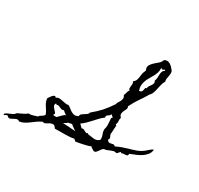

<svg xmlns="http://www.w3.org/2000/svg" viewBox="-744 -1200 1666 1607"><g transform="rotate(30 89.0 -396.0)"><path d="M708 -234.4Q705.1 -205.1 688 -184.1Q670.9 -163.1 647.5 -147.9Q624 -132.8 596.7 -122.1Q569.3 -111.3 545.9 -101.6Q545.9 -86.9 539.6 -83Q533.2 -79.1 524.4 -78.6Q515.6 -78.1 505.4 -78.1Q495.1 -78.1 487.3 -72.3L477.5 -80.1Q474.6 -76.2 471.2 -73.7Q467.8 -71.3 464.8 -67.4Q460.9 -62.5 457.5 -58.1Q454.1 -53.7 447.3 -53.7Q434.6 -58.6 421.9 -55.7Q409.2 -52.7 396 -46.9Q382.8 -41 369.1 -35.6Q355.5 -30.3 341.8 -30.3L340.8 -29.3Q330.1 -21.5 325.2 -15.1Q320.3 -8.8 313.5 2Q305.7 12.7 298.3 21Q291 29.3 275.4 27.3Q272.5 24.4 267.6 21.5Q262.7 18.6 258.8 16.6Q248 11.7 247.6 9.3Q247.1 6.8 240.2 2Q232.4 6.8 213.9 12.2Q195.3 17.6 174.3 22Q153.3 26.4 133.3 30.3Q113.3 34.2 103.5 35.2Q98.6 30.3 94.7 26.9Q90.8 23.4 85.9 18.6H85Q60.5 23.4 37.6 24.9Q14.6 26.4 -7.8 26.4Q-30.3 26.4 -52.7 26.4Q-75.2 26.4 -98.6 27.3Q-113.3 2.9 -127.9 2.4Q-142.6 2 -157.2 9.8Q-171.9 17.6 -186 26.4Q-200.2 35.2 -214.8 27.3L-215.8 28.3Q-240.2 39.1 -259.8 53.2Q-279.3 67.4 -298.3 81.5Q-317.4 95.7 -338.4 107.9Q-359.4 120.1 -386.7 125Q-402.3 113.3 -416 118.2Q-429.7 123 -442.9 130.9Q-456.1 138.7 -467.8 142.6Q-479.5 146.5 -490.2 133.8H-491.2V132.8Q-497.1 128.9 -502 129.9Q-506.8 130.9 -511.2 133.3Q-515.6 135.7 -518.6 138.7Q-521.5 141.6 -524.4 140.6Q-528.3 140.6 -530.3 135.7Q-525.4 125 -513.7 119.1Q-502 113.3 -488.3 107.9Q-474.6 102.5 -460.9 95.2Q-447.3 87.9 -438.5 74.2Q-416 62.5 -393.1 52.7Q-370.1 43 -351.6 26.4Q-335 29.3 -312 22Q-289.1 14.6 -272.5 9.8L-269.5 7.8Q-266.6 1 -261.2 -2.9Q-255.9 -6.8 -249.5 -10.3Q-243.2 -13.7 -236.3 -19Q-229.5 -24.4 -223.6 -33.2L-222.7 -34.2L-223.6 -35.2Q-229.5 -53.7 -238.8 -68.4Q-248 -83 -257.3 -97.2Q-266.6 -111.3 -273.4 -127Q-280.3 -142.6 -280.3 -163.1Q-275.4 -168.9 -270.5 -176.8Q-265.6 -184.6 -259.8 -191.9Q-253.9 -199.2 -247.1 -204.6Q-240.2 -210 -231.4 -210L-220.7 -200.2Q-210.9 -210.9 -195.8 -210.9Q-180.7 -210.9 -163.6 -207.5Q-146.5 -204.1 -129.4 -200.7Q-112.3 -197.3 -98.6 -201.2Q-83 -193.4 -70.3 -182.6Q-57.6 -171.9 -44.4 -164.1Q-31.2 -156.2 -16.1 -153.8Q-1 -151.4 18.6 -161.1L21.5 -162.1V-164.1Q23.4 -178.7 33.7 -187Q43.9 -195.3 55.7 -202.1Q67.4 -209 77.1 -216.3Q86.9 -223.6 88.9 -236.3Q115.2 -258.8 135.3 -277.3Q155.3 -295.9 172.4 -314.9Q189.5 -334 205.6 -355.5Q221.7 -377 241.2 -406.2L242.2 -407.2Q240.2 -414.1 247.6 -424.3Q254.9 -434.6 261.7 -447.3Q268.6 -460 270.5 -474.6Q272.5 -489.3 260.7 -505.9Q267.6 -519.5 270 -533.2Q272.5 -546.9 281.2 -559.6L283.2 -563.5Q274.4 -567.4 273.9 -576.7Q273.4 -585.9 274.9 -597.7Q276.4 -609.4 276.9 -621.6Q277.3 -633.8 269.5 -642.6Q289.1 -657.2 294.4 -676.8Q299.8 -696.3 301.8 -717.8Q303.7 -736.3 307.1 -746.6Q310.5 -756.8 318.4 -774.4L317.4 -775.4Q305.7 -802.7 315.4 -821.3Q325.2 -839.8 342.8 -856Q360.4 -872.1 379.4 -887.7Q398.4 -903.3 405.3 -925.8Q421.9 -937.5 442.4 -933.6Q460 -929.7 474.6 -916.5Q489.3 -903.3 500 -888.7Q502 -886.7 504.9 -882.8Q507.8 -878.9 507.8 -877.9Q511.7 -865.2 510.7 -852.1Q509.8 -838.9 506.8 -826.2Q503.9 -813.5 502.4 -800.8Q501 -788.1 504.9 -775.4Q493.2 -755.9 487.8 -734.4Q482.4 -712.9 478 -691.4Q473.6 -669.9 466.8 -649.9Q460 -629.9 443.4 -614.3V-613.3Q429.7 -589.8 416.5 -569.8Q403.3 -549.8 389.6 -529.8Q376 -509.8 363.3 -488.3Q350.6 -466.8 338.9 -442.4L337.9 -441.4Q345.7 -426.8 339.8 -414.1Q334 -401.4 327.1 -387.7Q320.3 -374 319.3 -358.9Q318.4 -343.8 335.9 -326.2Q331.1 -320.3 331.1 -310.5Q331.1 -300.8 331.5 -291.5Q332 -282.2 331.1 -273.9Q330.1 -265.6 323.2 -261.7Q326.2 -259.8 328.6 -256.8Q331.1 -253.9 334 -252Q334 -245.1 333.5 -238.3Q333 -231.4 332 -223.6Q331.1 -212.9 331.1 -202.1Q331.1 -191.4 330.1 -180.7Q330.1 -178.7 329.1 -176.3Q328.1 -173.8 328.1 -170.9Q328.1 -163.1 331.5 -156.2Q335 -149.4 337.9 -143.1Q340.8 -136.7 340.3 -129.9Q339.8 -123 333 -116.2L334 -114.3Q343.8 -99.6 353 -98.6Q362.3 -97.7 371.6 -100.1Q380.9 -102.5 390.6 -104Q400.4 -105.5 411.1 -94.7Q437.5 -108.4 464.8 -118.2Q492.2 -127.9 519.5 -135.7Q555.7 -145.5 589.4 -157.7Q623 -169.9 652.3 -194.3Q664.1 -204.1 679.2 -217.8Q694.3 -231.4 708 -234.4ZM456.1 -859.4Q451.2 -860.4 447.3 -857.9Q443.4 -855.5 439.5 -853Q435.5 -850.6 432.1 -851.1Q428.7 -851.6 425.8 -857.4L418.9 -855.5Q420.9 -832 414.1 -811.5Q407.2 -791 397 -772Q386.7 -752.9 375 -733.9Q363.3 -714.8 355.5 -694.3Q347.7 -673.8 345.7 -650.9Q343.8 -627.9 352.5 -601.6L353.5 -599.6Q370.1 -599.6 376 -607.9Q381.8 -616.2 383.3 -626Q384.8 -635.7 386.7 -643.1Q388.7 -650.4 398.4 -649.4Q398.4 -663.1 405.8 -673.3Q413.1 -683.6 419.9 -693.4Q426.8 -703.1 430.2 -713.9Q433.6 -724.6 424.8 -741.2Q431.6 -753.9 432.1 -769.5Q432.6 -785.2 433.1 -800.8Q433.6 -816.4 438 -830.1Q442.4 -843.8 457 -851.6ZM279.3 -93.8Q279.3 -114.3 271 -132.3Q262.7 -150.4 262.7 -170.9Q262.7 -176.8 263.7 -179.7Q269.5 -198.2 269.5 -214.8Q269.5 -231.4 267.6 -247.6Q265.6 -263.7 265.6 -280.3Q262.7 -283.2 268.1 -288.1Q273.4 -293 275.4 -294.9Q272.5 -296.9 265.1 -303.7Q257.8 -310.5 254.9 -313.5L249 -310.5Q249 -303.7 243.2 -299.3Q237.3 -294.9 230.5 -290.5Q223.6 -286.1 219.7 -280.3Q215.8 -274.4 218.8 -262.7Q196.3 -246.1 177.7 -226.6Q159.2 -207 141.1 -187Q123 -167 104.5 -148.9Q85.9 -130.9 64.5 -116.2L93.8 -86.9L96.7 -87.9Q107.4 -91.8 115.7 -87.9Q124 -84 131.3 -79.6Q138.7 -75.2 145.5 -73.2Q152.3 -71.3 160.2 -78.1Q166 -74.2 168 -71.3Q182.6 -70.3 196.8 -67.4Q210.9 -64.5 225.1 -63.5Q239.3 -62.5 252.4 -65.9Q265.6 -69.3 277.3 -81.1H278.3Q278.3 -84 278.8 -87.4Q279.3 -90.8 279.3 -93.8ZM18.6 -68.4H17.6Q11.7 -81.1 -1 -77.1Q-2.9 -76.2 -8.8 -75.2Q-14.6 -74.2 -21 -72.8Q-27.3 -71.3 -31.7 -68.8Q-36.1 -66.4 -35.2 -63.5L-63.5 -47.9L59.6 -40ZM-70.3 -116.2Q-80.1 -119.1 -91.3 -128.4Q-102.5 -137.7 -109.4 -144.5Q-121.1 -138.7 -130.9 -141.1Q-140.6 -143.6 -149.4 -147.9Q-158.2 -152.3 -166.5 -155.3Q-174.8 -158.2 -183.6 -152.3Q-187.5 -154.3 -189.9 -156.7Q-192.4 -159.2 -194.3 -161.1Q-206.1 -144.5 -199.2 -132.3Q-192.4 -120.1 -182.1 -109.9Q-171.9 -99.6 -164.6 -90.3Q-157.2 -81.1 -167 -69.3L-164.1 -63.5H-135.7Q-133.8 -65.4 -127.4 -70.8Q-121.1 -76.2 -120.1 -79.1Q-116.2 -82 -110.4 -88.4Q-104.5 -94.7 -97.7 -101.1Q-90.8 -107.4 -84 -112.3Q-77.1 -117.2 -70.3 -116.2Z"/></g></svg>

Font: Homemade Apple
Style: Regular
Weight: 400
Designer: Font Diner, Inc
Foundry: Font Diner, Inc
Version: Version 1.000